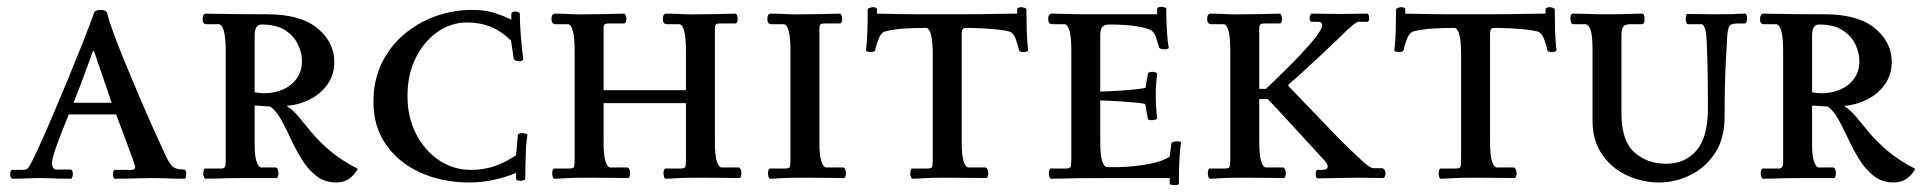

<svg xmlns="http://www.w3.org/2000/svg" viewBox="-20 -523 5652 564"><path d="M256 -485Q260 -494 276 -494Q291 -494 295 -484Q300 -462 314.5 -423Q329 -384 349 -335.5Q369 -287 390.5 -236.5Q412 -186 432.5 -140.5Q453 -95 468 -63Q480 -38 490 -31.5Q500 -25 521 -25Q527 -25 527 -13Q527 -8 526 -3Q525 2 522 2Q491 2 470 1Q449 0 426 0Q407 0 380 1Q353 2 318 2Q314 2 313 -2.5Q312 -7 312 -11Q312 -24 318 -24H366Q377 -24 377 -33Q377 -36 369 -58Q361 -80 348.5 -114Q336 -148 321 -187H182Q161 -135 147 -97Q133 -59 133 -45Q133 -33 137 -29Q141 -25 145 -25H186Q194 -25 194 -13Q194 -8 192.5 -3Q191 2 188 2Q163 2 148.5 1.5Q134 1 122.5 0.5Q111 0 96 0Q78 0 60.5 1Q43 2 17 2Q13 2 11.5 -2.5Q10 -7 10 -11Q10 -24 17 -24H49Q60 -24 65 -33Q75 -49 93.5 -89.5Q112 -130 135 -184Q158 -238 181.5 -295Q205 -352 225 -402.5Q245 -453 256 -485ZM308 -221Q294 -262 280.5 -302Q267 -342 256 -373H253Q240 -336 225 -296Q210 -256 196 -221Z M728 -97Q728 -64 734 -47.5Q740 -31 748 -31H790Q794 -31 796 -25Q798 -19 798 -14Q798 -9 796.5 -4.5Q795 0 793 0H691Q663 0 646.5 0.5Q630 1 616.5 1.5Q603 2 584 2Q581 2 579 -3.5Q577 -9 577 -13Q577 -18 578.5 -23Q580 -28 582 -28H631Q643 -28 643 -45V-373Q643 -452 621 -452H586Q575 -452 575 -467Q575 -473 577.5 -478Q580 -483 584 -483Q584 -483 610 -482.5Q636 -482 677.5 -481.5Q719 -481 765 -481Q863 -481 912.5 -440Q962 -399 962 -341Q962 -304 942.5 -276Q923 -248 891 -231.5Q859 -215 822 -212Q842 -199 858.5 -178.5Q875 -158 896.5 -132.5Q918 -107 949.5 -80Q981 -53 1031 -27Q1023 -11 1007 1Q991 13 968 13Q934 13 909.5 -6Q885 -25 867 -54Q849 -83 834.5 -114.5Q820 -146 805.5 -172Q791 -198 774 -210L728 -213ZM748 -451Q728 -451 728 -418V-252Q742 -249 756 -249Q784 -249 809.5 -259.5Q835 -270 851 -291.5Q867 -313 867 -344Q867 -367 855.5 -392Q844 -417 818 -434Q792 -451 748 -451Z M1077 -224Q1077 -286 1100.5 -335.5Q1124 -385 1165 -420.5Q1206 -456 1258.5 -475Q1311 -494 1368 -494Q1402 -494 1430.5 -485.5Q1459 -477 1482 -465V-482Q1482 -489 1494 -489Q1498 -489 1502.5 -487.5Q1507 -486 1507 -482Q1507 -455 1510 -416Q1513 -377 1517 -351Q1518 -347 1513.5 -345Q1509 -343 1504 -343Q1500 -343 1495 -345Q1490 -347 1489 -351L1481 -404Q1451 -433 1420 -445Q1389 -457 1352 -457Q1305 -457 1265 -429Q1225 -401 1201 -352.5Q1177 -304 1177 -241Q1177 -178 1202.5 -129Q1228 -80 1270 -52Q1312 -24 1363 -24Q1400 -24 1431.5 -34.5Q1463 -45 1496 -67L1501 -124Q1501 -132 1514 -132Q1518 -132 1524 -130.5Q1530 -129 1529 -124Q1526 -109 1525 -86Q1524 -63 1523.5 -39.5Q1523 -16 1523 2Q1523 5 1517.5 6.5Q1512 8 1508 8Q1496 8 1496 2V-15Q1427 13 1359 13Q1279 13 1215 -16Q1151 -45 1114 -98Q1077 -151 1077 -224Z M2080 -107Q2080 -65 2086 -48Q2092 -31 2100 -31H2150Q2153 -31 2155.5 -26Q2158 -21 2158 -14Q2158 -9 2156.5 -4.5Q2155 0 2152 0Q2134 0 2105 -0.5Q2076 -1 2036 -1Q1988 -1 1968 0.5Q1948 2 1936 2Q1932 2 1930.5 -4Q1929 -10 1929 -14Q1929 -19 1930.5 -23.5Q1932 -28 1935 -28H1980Q1991 -28 1993 -33Q1995 -38 1995 -57V-220H1753V-107Q1753 -65 1759 -48Q1765 -31 1773 -31H1823Q1826 -31 1828.5 -26Q1831 -21 1831 -14Q1831 -9 1829.5 -4.5Q1828 0 1825 0Q1807 0 1778 -0.5Q1749 -1 1709 -1Q1661 -1 1641 0.5Q1621 2 1609 2Q1605 2 1603.5 -4Q1602 -10 1602 -14Q1602 -19 1603.5 -23.5Q1605 -28 1608 -28H1653Q1664 -28 1666 -33Q1668 -38 1668 -57V-372Q1668 -414 1662.5 -433Q1657 -452 1648 -452H1612Q1600 -452 1600 -467Q1600 -483 1611 -483Q1630 -483 1656 -481.5Q1682 -480 1709 -481Q1727 -481 1751.5 -481.5Q1776 -482 1794.5 -482.5Q1813 -483 1813 -483Q1816 -483 1818 -478Q1820 -473 1820 -468Q1820 -454 1812 -454H1766Q1759 -454 1756 -451Q1753 -448 1753 -438V-258H1995V-372Q1995 -414 1989.5 -433Q1984 -452 1975 -452H1939Q1927 -452 1927 -467Q1927 -483 1938 -483Q1957 -483 1983 -481.5Q2009 -480 2036 -481Q2054 -481 2078.5 -481.5Q2103 -482 2121.5 -482.5Q2140 -483 2140 -483Q2143 -483 2145 -478Q2147 -473 2147 -468Q2147 -454 2139 -454H2093Q2086 -454 2083 -451Q2080 -448 2080 -438Z M2387 -107Q2387 -65 2393 -48Q2399 -31 2407 -31H2457Q2460 -31 2462.5 -26Q2465 -21 2465 -14Q2465 -9 2463.5 -4.5Q2462 0 2459 0Q2441 0 2412 -0.5Q2383 -1 2343 -1Q2295 -1 2275 0.5Q2255 2 2243 2Q2239 2 2237.5 -4Q2236 -10 2236 -14Q2236 -19 2237.5 -23.5Q2239 -28 2242 -28H2287Q2298 -28 2300 -33Q2302 -38 2302 -57V-372Q2302 -414 2296.5 -433Q2291 -452 2282 -452H2246Q2234 -452 2234 -467Q2234 -483 2245 -483Q2264 -483 2290 -481.5Q2316 -480 2343 -481Q2361 -481 2385.5 -481.5Q2410 -482 2428.5 -482.5Q2447 -483 2447 -483Q2450 -483 2452 -478Q2454 -473 2454 -468Q2454 -454 2446 -454H2400Q2393 -454 2390 -451Q2387 -448 2387 -438Z M2805 -107Q2805 -65 2811 -48Q2817 -31 2825 -31H2875Q2878 -31 2880.5 -26Q2883 -21 2883 -14Q2883 -9 2881.5 -4.5Q2880 0 2877 0Q2859 0 2830 -0.5Q2801 -1 2761 -1Q2713 -1 2693 0.5Q2673 2 2661 2Q2657 2 2655.5 -4Q2654 -10 2654 -14Q2654 -19 2655.5 -23.5Q2657 -28 2660 -28H2705Q2716 -28 2718 -33Q2720 -38 2720 -57V-361Q2720 -401 2715 -420Q2710 -439 2702 -441Q2664 -441 2634.5 -439Q2605 -437 2581 -431Q2568 -427 2561 -409Q2554 -391 2551 -377Q2551 -373 2546.5 -371.5Q2542 -370 2538 -370Q2534 -370 2528.5 -371.5Q2523 -373 2524 -377Q2527 -400 2528 -434.5Q2529 -469 2529 -496Q2529 -498 2535 -500Q2541 -502 2545 -502Q2548 -502 2552 -500.5Q2556 -499 2556 -496V-483Q2564 -483 2585 -482.5Q2606 -482 2633.5 -481.5Q2661 -481 2687 -481H2761Q2773 -481 2802.5 -481Q2832 -481 2866 -481.5Q2900 -482 2927.5 -482.5Q2955 -483 2965 -483H2968V-496Q2968 -499 2972 -500.5Q2976 -502 2979 -502Q2984 -502 2989.5 -500Q2995 -498 2995 -496Q2995 -469 2996 -434.5Q2997 -400 3000 -377Q3001 -373 2996 -371.5Q2991 -370 2986 -370Q2982 -370 2977.5 -371.5Q2973 -373 2973 -377Q2970 -391 2963.5 -409Q2957 -427 2943 -431Q2920 -436 2892.5 -438Q2865 -440 2834 -441H2815Q2805 -440 2805 -425Z M3212 -254Q3244 -255 3273.5 -257Q3303 -259 3323 -261.5Q3343 -264 3345 -265L3352 -307Q3354 -312 3366 -312Q3369 -312 3374 -310.5Q3379 -309 3379 -305Q3377 -289 3376 -274.5Q3375 -260 3375 -243Q3375 -228 3376 -210.5Q3377 -193 3379 -176Q3379 -173 3373.5 -171.5Q3368 -170 3363 -170Q3359 -170 3355.5 -171Q3352 -172 3352 -174L3344 -217Q3342 -219 3322.5 -221Q3303 -223 3274 -225Q3245 -227 3212 -228V-107Q3212 -65 3218 -48.5Q3224 -32 3232 -32H3264Q3311 -33 3353.5 -41Q3396 -49 3416 -63L3421 -102Q3422 -105 3427.5 -106.5Q3433 -108 3437 -108Q3442 -108 3446 -107Q3450 -106 3449 -102Q3445 -76 3444 -43.5Q3443 -11 3443 16Q3443 19 3438.5 20Q3434 21 3431 21Q3427 21 3421.5 20Q3416 19 3416 16V0H3238Q3177 0 3144 0.5Q3111 1 3095 1.5Q3079 2 3068 2Q3064 2 3062.5 -4Q3061 -10 3061 -14Q3061 -19 3062.5 -23.5Q3064 -28 3067 -28H3112Q3123 -28 3125 -33Q3127 -38 3127 -57V-372Q3127 -414 3121.5 -433Q3116 -452 3107 -452H3071Q3059 -452 3059 -467Q3059 -483 3070 -483Q3089 -483 3116.5 -482Q3144 -481 3172 -481H3379V-497Q3379 -500 3383 -501.5Q3387 -503 3391 -503Q3395 -503 3400.5 -501.5Q3406 -500 3406 -497Q3406 -470 3407.5 -438Q3409 -406 3413 -384Q3414 -381 3410 -379.5Q3406 -378 3402 -378Q3398 -378 3391.5 -379.5Q3385 -381 3385 -384Q3381 -398 3375.5 -414Q3370 -430 3358 -436Q3339 -443 3311 -447Q3283 -451 3236 -451Q3222 -450 3217 -442.5Q3212 -435 3212 -418Z M3679 -107Q3679 -65 3685 -48Q3691 -31 3699 -31H3749Q3752 -31 3754.5 -26Q3757 -21 3757 -14Q3757 -9 3755.5 -4.5Q3754 0 3751 0Q3733 0 3704 -0.5Q3675 -1 3635 -1Q3587 -1 3567 0.5Q3547 2 3535 2Q3531 2 3529.5 -4Q3528 -10 3528 -14Q3528 -19 3529.5 -23.5Q3531 -28 3534 -28H3579Q3590 -28 3592 -33Q3594 -38 3594 -57V-372Q3594 -414 3588.5 -433Q3583 -452 3574 -452H3538Q3526 -452 3526 -467Q3526 -483 3537 -483Q3556 -483 3582 -481.5Q3608 -480 3635 -481Q3653 -481 3677.5 -481.5Q3702 -482 3720.5 -482.5Q3739 -483 3739 -483Q3742 -483 3744 -478Q3746 -473 3746 -468Q3746 -454 3738 -454H3692Q3685 -454 3682 -451Q3679 -448 3679 -438V-262H3699Q3767 -327 3802.5 -365Q3838 -403 3851 -422Q3864 -441 3864 -448Q3864 -459 3852 -459H3832Q3827 -459 3827 -471Q3827 -474 3829 -478.5Q3831 -483 3832 -483Q3847 -483 3874.5 -482.5Q3902 -482 3919 -482Q3933 -482 3957 -482.5Q3981 -483 3996 -483Q3999 -483 4000.5 -478.5Q4002 -474 4002 -471Q4002 -459 3996 -459H3971Q3966 -459 3953.5 -449Q3941 -439 3912 -410Q3887 -386 3858 -359Q3829 -332 3804 -309Q3779 -286 3765 -275V-270L3920 -109Q3961 -69 3983 -49Q4005 -29 4014 -29H4040Q4045 -28 4047.5 -23Q4050 -18 4050 -13Q4050 -9 4048 -4.5Q4046 0 4042 0Q4028 0 4007 -0.5Q3986 -1 3975 -1Q3959 -1 3934.5 -0.5Q3910 0 3887 0.5Q3864 1 3851 1Q3847 1 3846 -3.5Q3845 -8 3845 -12Q3845 -24 3851 -24H3863Q3880 -24 3880 -34Q3880 -40 3873 -49Q3853 -71 3823.5 -103Q3794 -135 3762.5 -169.5Q3731 -204 3704 -232H3679Z M4357 -107Q4357 -65 4363 -48Q4369 -31 4377 -31H4427Q4430 -31 4432.5 -26Q4435 -21 4435 -14Q4435 -9 4433.5 -4.5Q4432 0 4429 0Q4411 0 4382 -0.5Q4353 -1 4313 -1Q4265 -1 4245 0.5Q4225 2 4213 2Q4209 2 4207.5 -4Q4206 -10 4206 -14Q4206 -19 4207.5 -23.5Q4209 -28 4212 -28H4257Q4268 -28 4270 -33Q4272 -38 4272 -57V-361Q4272 -401 4267 -420Q4262 -439 4254 -441Q4216 -441 4186.5 -439Q4157 -437 4133 -431Q4120 -427 4113 -409Q4106 -391 4103 -377Q4103 -373 4098.5 -371.5Q4094 -370 4090 -370Q4086 -370 4080.5 -371.5Q4075 -373 4076 -377Q4079 -400 4080 -434.5Q4081 -469 4081 -496Q4081 -498 4087 -500Q4093 -502 4097 -502Q4100 -502 4104 -500.5Q4108 -499 4108 -496V-483Q4116 -483 4137 -482.5Q4158 -482 4185.5 -481.5Q4213 -481 4239 -481H4313Q4325 -481 4354.5 -481Q4384 -481 4418 -481.5Q4452 -482 4479.5 -482.5Q4507 -483 4517 -483H4520V-496Q4520 -499 4524 -500.5Q4528 -502 4531 -502Q4536 -502 4541.5 -500Q4547 -498 4547 -496Q4547 -469 4548 -434.5Q4549 -400 4552 -377Q4553 -373 4548 -371.5Q4543 -370 4538 -370Q4534 -370 4529.5 -371.5Q4525 -373 4525 -377Q4522 -391 4515.5 -409Q4509 -427 4495 -431Q4472 -436 4444.5 -438Q4417 -440 4386 -441H4367Q4357 -440 4357 -425Z M5054 -421Q5053 -405 5049.5 -340Q5046 -275 5046 -180Q5046 -116 5018 -73.5Q4990 -31 4946 -9Q4902 13 4853 13Q4806 13 4761 -7Q4716 -27 4687 -68Q4658 -109 4658 -170V-378Q4658 -420 4652 -436Q4646 -452 4636 -452H4601Q4597 -452 4595 -457Q4593 -462 4593 -468Q4593 -483 4601 -483Q4624 -483 4650 -482Q4676 -481 4698 -481Q4744 -481 4765 -482Q4786 -483 4803 -483Q4811 -483 4811 -466Q4811 -452 4803 -452H4772Q4754 -452 4748.5 -445Q4743 -438 4743 -419V-190Q4743 -110 4780.5 -76Q4818 -42 4874 -42Q4930 -42 4963.5 -81Q4997 -120 4997 -205Q4997 -261 4996.5 -292.5Q4996 -324 4995.5 -344.5Q4995 -365 4994 -387Q4993 -429 4988 -440.5Q4983 -452 4978 -452H4938Q4932 -452 4932 -469Q4932 -474 4933 -478Q4934 -482 4938 -482Q4960 -482 4980.5 -481.5Q5001 -481 5023 -481Q5054 -481 5067 -481.5Q5080 -482 5087 -482.5Q5094 -483 5105 -483Q5109 -483 5110.5 -479Q5112 -475 5112 -470Q5112 -454 5105 -454H5084Q5065 -454 5060.5 -447Q5056 -440 5054 -421Z M5303 -97Q5303 -64 5309 -47.5Q5315 -31 5323 -31H5365Q5369 -31 5371 -25Q5373 -19 5373 -14Q5373 -9 5371.5 -4.5Q5370 0 5368 0H5266Q5238 0 5221.5 0.5Q5205 1 5191.5 1.5Q5178 2 5159 2Q5156 2 5154 -3.5Q5152 -9 5152 -13Q5152 -18 5153.5 -23Q5155 -28 5157 -28H5206Q5218 -28 5218 -45V-373Q5218 -452 5196 -452H5161Q5150 -452 5150 -467Q5150 -473 5152.5 -478Q5155 -483 5159 -483Q5159 -483 5185 -482.5Q5211 -482 5252.5 -481.5Q5294 -481 5340 -481Q5438 -481 5487.5 -440Q5537 -399 5537 -341Q5537 -304 5517.5 -276Q5498 -248 5466 -231.5Q5434 -215 5397 -212Q5417 -199 5433.5 -178.5Q5450 -158 5471.5 -132.5Q5493 -107 5524.5 -80Q5556 -53 5606 -27Q5598 -11 5582 1Q5566 13 5543 13Q5509 13 5484.5 -6Q5460 -25 5442 -54Q5424 -83 5409.5 -114.5Q5395 -146 5380.5 -172Q5366 -198 5349 -210L5303 -213ZM5323 -451Q5303 -451 5303 -418V-252Q5317 -249 5331 -249Q5359 -249 5384.5 -259.5Q5410 -270 5426 -291.5Q5442 -313 5442 -344Q5442 -367 5430.5 -392Q5419 -417 5393 -434Q5367 -451 5323 -451Z"/></svg>

Font: Sedan SC
Style: Regular
Weight: 400
Designer: Sebastian Salazar
Foundry: Sebastian Salazar
Version: Version 1.100; ttfautohint (v1.8.4.7-5d5b)